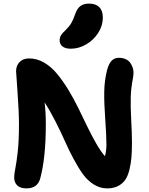

<svg xmlns="http://www.w3.org/2000/svg" viewBox="-20 -1023 832 1072"><path d="M375 -751Q345.2 -751 329.1 -763.7Q313 -776.4 313 -797.9Q313 -813.5 320.8 -826.2Q328.6 -838.9 346.2 -855Q366.7 -875 378.2 -894.5Q389.6 -914.1 399.9 -944.8Q411.6 -977.1 429.9 -990Q448.2 -1002.9 477.1 -1002.9Q514.2 -1002.9 534.2 -983.2Q554.2 -963.4 554.2 -924.8Q554.2 -879.9 528.3 -839.4Q502.4 -798.8 460.9 -774.9Q419.4 -751 375 -751ZM127.9 28.8Q92.8 28.8 75.9 12Q59.1 -4.9 59.1 -32.2Q59.1 -51.3 65.7 -83.3Q72.3 -115.2 79.1 -176.8Q85.9 -238.3 85.9 -329.1Q85.9 -397 77.9 -507.8Q69.8 -618.7 69.8 -625Q69.8 -656.2 89.1 -676.5Q108.4 -696.8 143.1 -696.8Q186 -696.8 226.1 -673.6Q266.1 -650.4 298.8 -610.6Q331.5 -570.8 361.1 -522.5Q390.6 -474.1 417.5 -419.2Q444.3 -364.3 468 -315.2Q491.7 -266.1 517.6 -220.9Q543.5 -175.8 565.9 -150.9Q574.2 -179.7 574.2 -215.8Q574.2 -269.5 567.6 -357.7Q561 -445.8 562 -510Q563 -574.2 578.1 -632.8Q587.9 -668.5 603.5 -684.3Q619.1 -700.2 644 -700.2Q665 -700.2 681.2 -692.9Q697.3 -685.5 706.1 -673.8Q714.8 -662.1 720.2 -647.5Q725.6 -632.8 725.3 -618.4Q725.1 -604 723.1 -590.8Q711.4 -532.7 710 -480.5Q708.5 -428.2 712.6 -352.5Q716.8 -276.9 716.8 -229Q716.8 -180.2 713.9 -144.5Q710.9 -108.9 702.4 -74.5Q693.8 -40 679 -18.6Q664.1 2.9 638.7 15.9Q613.3 28.8 578.1 28.8Q538.6 28.8 503.9 7.1Q469.2 -14.6 444.1 -49.1Q418.9 -83.5 391.6 -134.3Q364.3 -185.1 342.8 -234.1Q321.3 -283.2 290 -344.5Q258.8 -405.8 229 -451.2Q235.8 -396.5 235.8 -329.1Q235.8 -140.1 204.1 -24.9Q188.5 28.8 127.9 28.8Z"/></svg>

Font: Shantell Sans Bouncy
Style: Bold
Weight: 700
Designer: Stephen Nixon, Anya Danilova, Shantell Martin
Foundry: Arrow Type
Version: Version 1.006;[9816181b4]